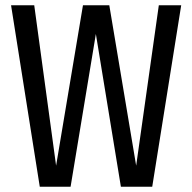

<svg xmlns="http://www.w3.org/2000/svg" viewBox="-20 -709 730 729"><path d="M558 0H439L344 -580L248 0H131L22 -689H110L193 -80L295 -689H395L497 -80L583 -689H668Z"/></svg>

Font: Fira Sans Compressed
Style: Regular
Weight: 400
Width: 1
Designer: bBox Type GmbH & Carrois Corporate GbR & Edenspiekermann AG
Foundry: bBox Type GmbH & Carrois Corporate GbR & Edenspiekermann AG
Version: Version 4.301